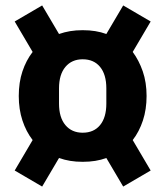

<svg xmlns="http://www.w3.org/2000/svg" viewBox="-20 -702 608 706"><path d="M284 -107Q259 -107 238 -110.5Q217 -114 197 -121L135 -16L34 -75L100 -187Q76 -218 62.5 -259Q49 -300 49 -349Q49 -399 62.5 -439.5Q76 -480 100 -511L34 -623L135 -682L197 -577Q217 -584 238 -587.5Q259 -591 284 -591Q309 -591 330.5 -587.5Q352 -584 371 -577L433 -682L534 -623L468 -511Q491 -480 505 -439.5Q519 -399 519 -349Q519 -300 505.5 -259Q492 -218 468 -187L534 -75L433 -16L371 -121Q352 -114 330.5 -110.5Q309 -107 284 -107ZM284 -214Q325 -214 348 -242Q371 -270 371 -321V-377Q371 -428 348 -456Q325 -484 284 -484Q244 -484 220.5 -456Q197 -428 197 -377V-321Q197 -270 220.5 -242Q244 -214 284 -214Z"/></svg>

Font: IBM Plex Sans Condensed
Style: Bold
Weight: 700
Width: 3
Designer: Mike Abbink, Paul van der Laan, Pieter van Rosmalen
Foundry: Bold Monday
Version: Version 3.201